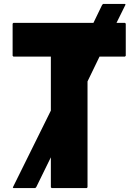

<svg xmlns="http://www.w3.org/2000/svg" viewBox="-20 -947 702 974"><path d="M48 -660H238V-386L45 4L48 7H159L164 2L238 -149V3L242 7H420L424 3V-534L485 -660H614L618 -664V-827L614 -831H571L617 -924L614 -927H503L498 -922L454 -831H48L44 -827V-664Z"/></svg>

Font: Hussar Woodtype
Style: Bd
Weight: 900
Foundry: Cannot Into Space Fonts
Version: Version 1.07